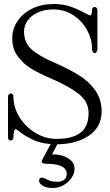

<svg xmlns="http://www.w3.org/2000/svg" viewBox="-20 -720 547 958"><path d="M266 0Q262 8 240 50Q289 50 320.5 70Q352 90 352 122Q352 145 337 167.5Q322 190 296.5 204Q271 218 243 218Q212 218 193.5 207Q175 196 175 182Q175 166 189 166Q197 166 209 173Q222 180 234.5 183.5Q247 187 266 187Q289 187 301 176Q313 165 313 149Q313 97 212 97Q188 97 188 87Q188 81 193 73Q213 37 221 21L233 -1Q177 -6 140 -24.5Q103 -43 82 -59.5Q61 -76 59 -76Q53 -76 50 -63.5Q47 -51 47 -36Q47 -28 43 -23.5Q39 -19 33 -19Q27 -19 23.5 -23Q20 -27 20 -35V-146V-236Q20 -245 24 -249.5Q28 -254 34 -254Q39 -254 43 -250Q47 -246 47 -239Q47 -183 78 -134Q109 -85 158.5 -56Q208 -27 262 -27Q342 -27 382 -58Q422 -89 422 -156Q422 -214 370 -253.5Q318 -293 235 -328Q179 -352 139 -375.5Q99 -399 70 -437Q41 -475 41 -529Q41 -576 67.5 -615Q94 -654 140.5 -677Q187 -700 246 -700Q297 -700 335 -686Q373 -672 410 -652Q426 -643 429 -643Q439 -643 439 -670Q439 -678 443 -681.5Q447 -685 452 -685Q458 -685 462 -680.5Q466 -676 466 -668V-568V-478Q466 -467 462 -461Q458 -455 452 -455Q447 -455 443 -461Q439 -467 439 -478Q439 -525 414.5 -570Q390 -615 346 -644Q302 -673 246 -673Q202 -673 168.5 -657.5Q135 -642 117.5 -617Q100 -592 100 -563Q100 -507 137 -474Q174 -441 250 -408Q321 -377 371 -346.5Q421 -316 454 -271Q487 -226 487 -165Q487 -86 424 -43.5Q361 -1 266 0Z"/></svg>

Font: Hina Mincho
Style: Regular
Weight: 400
Designer: satsuyako
Foundry: satsuyako
Version: Version 1.100